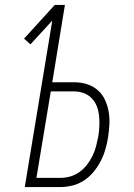

<svg xmlns="http://www.w3.org/2000/svg" viewBox="-20 -755 540 775"><path d="M80 0 191 -672 103 -576 77 -599 201 -735H242L191 -423H280Q306 -423 330.5 -415.5Q355 -408 374 -391.5Q393 -375 403.5 -352.5Q414 -330 418.5 -304.5Q423 -279 421.5 -252.5Q420 -226 416 -199Q412 -175 405 -151Q398 -127 386 -104Q374 -81 357.5 -61Q341 -41 319 -26.5Q297 -12 272 -6Q247 0 223 0ZM127 -37H223Q243 -37 263 -42.5Q283 -48 300.5 -60.5Q318 -73 331.5 -90.5Q345 -108 354 -127Q363 -146 368 -165.5Q373 -185 377 -205Q380 -226 381 -246.5Q382 -267 380 -287Q378 -307 371 -325.5Q364 -344 350.5 -358Q337 -372 318.5 -379Q300 -386 280 -386H185Z"/></svg>

Font: Iosevka Extralight
Style: Italic
Weight: 200
Italic angle: -9°
Monospace: yes
Designer: Belleve Invis
Foundry: Belleve Invis
Version: Version 32.5.0; ttfautohint (v1.8.4)